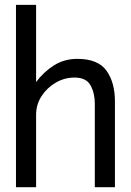

<svg xmlns="http://www.w3.org/2000/svg" viewBox="-20 -776 540 792"><path d="M45.9 -3.9V-755.9H128.9V-437.5Q160.2 -479.5 202.6 -506.3Q245.1 -533.2 298.8 -533.2Q383.8 -533.2 418.9 -484.9Q454.1 -436.5 454.1 -357.4V-3.9H371.1V-348.6Q371.1 -391.6 353.5 -423.8Q335.9 -456.1 287.1 -456.1Q246.1 -456.1 210 -435.1Q173.8 -414.1 151.4 -379.4Q128.9 -344.7 128.9 -302.7V-3.9Z"/></svg>

Font: Kosugi
Style: Regular
Weight: 400
Version: Version 4.002